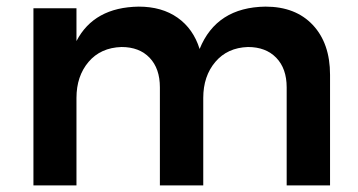

<svg xmlns="http://www.w3.org/2000/svg" viewBox="-20 -560 1081 580"><path d="M782 -540Q873 -540 925 -484.5Q977 -429 977 -334V0H846V-296Q846 -353 814.5 -385.5Q783 -418 729 -418Q667 -416 630.5 -373Q594 -330 594 -264V0H463V-296Q463 -353 432 -385.5Q401 -418 347 -418Q284 -416 247.5 -373Q211 -330 211 -264V0H81V-535H211V-436Q264 -538 399 -540Q469 -540 516.5 -506.5Q564 -473 583 -412Q634 -538 782 -540Z"/></svg>

Font: Montserrat arm Medium
Style: Regular
Weight: 500
Designer: Julieta Ulanovsky
Foundry: Julieta Ulanovsky
Version: Version 6.000;PS 006.000;hotconv 1.0.88;makeotf.lib2.5.64775